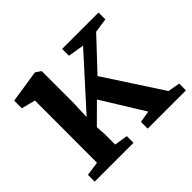

<svg xmlns="http://www.w3.org/2000/svg" viewBox="-132 -723 892 892"><g transform="rotate(-45 314.0 -277.0)"><path d="M98 -54.5 98.5 -462.5 30 -480.5V-530.5L185.5 -554.5H192.5L217.5 -537V-329.5L214 -238.5L437 -485L357.5 -498V-543H596.5V-498L525.5 -487.5L384.5 -337.5L568.5 -55L628 -44.5V0H376.5V-44L434.5 -54L305.5 -262.5L214.5 -172L217.5 -123V-54.5L283.5 -44V0H28.5V-44.5Z"/></g></svg>

Font: Merriweather 48pt SemiBold
Style: Regular
Weight: 600
Version: Version 2.100